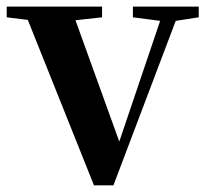

<svg xmlns="http://www.w3.org/2000/svg" viewBox="-28 -555 623 578"><path d="M570.3 -535.2V-502.9L501 -492.2L313.5 2.9H254.9L55.7 -495.1L-7.8 -502.9V-535.2H279.3V-502.9L199.2 -494.1L331.1 -128.9L454.1 -492.2L372.1 -502.9V-535.2Z"/></svg>

Font: GenYoMin TW TTF Bold
Style: Regular
Weight: 700
Version: Version 1.300